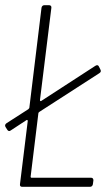

<svg xmlns="http://www.w3.org/2000/svg" viewBox="-23 -720 412 740"><path d="M95 -39 125 -284C125 -286 128 -288 129 -289L360 -438C366 -442 367 -446 364 -452L358 -464C355 -470 350 -470 344 -466L136 -331C134 -329 131 -331 131 -334L175 -690C176 -696 172 -700 166 -700H148C142 -700 138 -696 137 -690L90 -304C89 -302 87 -300 86 -299L2 -245C-3 -241 -5 -237 -2 -231L5 -220C8 -215 13 -213 18 -217L79 -257C81 -259 84 -257 84 -254L54 -10C53 -4 56 0 62 0H324C330 0 334 -4 335 -10L337 -25C337 -31 334 -35 328 -35H98C96 -35 95 -37 95 -39Z"/></svg>

Font: Barlow Condensed ExtraLight
Style: Italic
Weight: 275
Width: 3
Italic angle: -7°
Designer: Jeremy Tribby
Foundry: Tribby Type
Version: Version 1.422;hotconv 1.0.109;makeotfexe 2.5.65596